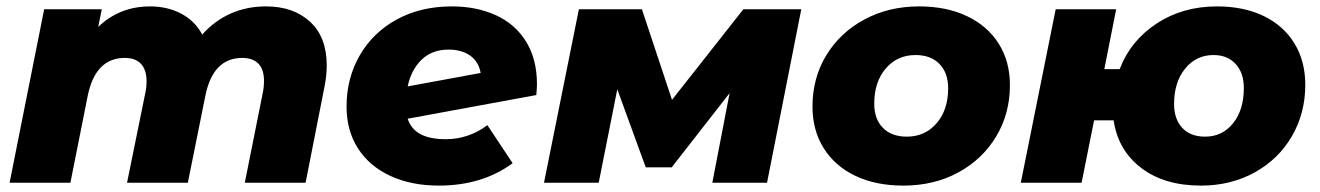

<svg xmlns="http://www.w3.org/2000/svg" viewBox="-20 -571 4125 600"><path d="M1001 -367Q1001 -334 994 -300L935 0H745L801 -280Q805 -299 805 -318Q805 -354 787.5 -372Q770 -390 737 -390Q646 -390 622 -273L567 0H377L434 -280Q438 -297 438 -317Q438 -353 420.5 -371.5Q403 -390 370 -390Q278 -390 254 -271L200 0H10L118 -542H298L287 -487Q354 -551 449 -551Q503 -551 546 -528.5Q589 -506 612 -463Q650 -506 700.5 -528.5Q751 -551 811 -551Q897 -551 949 -503Q1001 -455 1001 -367Z M1658 -308Q1658 -298 1656 -274L1254 -200Q1265 -167 1294.5 -151.5Q1324 -136 1374 -136Q1409 -136 1442.5 -147.5Q1476 -159 1503 -180L1582 -61Q1487 9 1351 9Q1265 9 1199.5 -21.5Q1134 -52 1098.5 -107.5Q1063 -163 1063 -238Q1063 -327 1104.5 -398.5Q1146 -470 1220.5 -510.5Q1295 -551 1392 -551Q1469 -551 1529.5 -523.5Q1590 -496 1624 -441Q1658 -386 1658 -308ZM1254 -301 1482 -343Q1476 -378 1449.5 -397Q1423 -416 1382 -416Q1330 -416 1297.5 -384.5Q1265 -353 1254 -301Z M2484 -542 2377 0H2206L2260 -280L2079 -48H1998L1909 -292L1851 0H1680L1789 -542H1986L2080 -259L2303 -542Z M2519 -238Q2519 -327 2562 -398Q2605 -469 2681 -510Q2757 -551 2852 -551Q2938 -551 3002 -520.5Q3066 -490 3101 -434.5Q3136 -379 3136 -305Q3136 -216 3093 -144.5Q3050 -73 2974.5 -32Q2899 9 2803 9Q2717 9 2653 -21.5Q2589 -52 2554 -108Q2519 -164 2519 -238ZM2943 -295Q2943 -343 2916 -371Q2889 -399 2841 -399Q2784 -399 2748 -357Q2712 -315 2712 -247Q2712 -199 2739 -171.5Q2766 -144 2814 -144Q2871 -144 2907 -186Q2943 -228 2943 -295Z M4059 -306Q4059 -217 4017 -145Q3975 -73 3900.5 -32Q3826 9 3733 9Q3619 9 3546.5 -46Q3474 -101 3460 -195H3399L3360 0H3170L3279 -542H3468L3431 -355H3479Q3513 -444 3594.5 -497.5Q3676 -551 3783 -551Q3867 -551 3929 -521Q3991 -491 4025 -435.5Q4059 -380 4059 -306ZM3867 -296Q3867 -343 3841.5 -371Q3816 -399 3772 -399Q3718 -399 3683.5 -356.5Q3649 -314 3649 -246Q3649 -199 3674.5 -171.5Q3700 -144 3746 -144Q3800 -144 3833.5 -186Q3867 -228 3867 -296Z"/></svg>

Font: Montserrat Alternates ExtraBold
Style: Italic
Weight: 800
Italic angle: -11.3°
Designer: Julieta Ulanovsky
Foundry: Julieta Ulanovsky
Version: Version 7.200